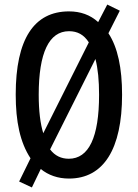

<svg xmlns="http://www.w3.org/2000/svg" viewBox="-20 -774 604 843"><path d="M516 -358C516 -475 497 -566 456 -628L506 -727L451 -754L411 -677C376 -709 333 -724 283 -724C129 -724 49 -602 49 -359C49 -240 68 -149 114 -79L64 23L120 49L159 -32C192 -5 234 10 283 10C435 10 516 -120 516 -358ZM150 -358C150 -542 195 -637 283 -637C320 -637 348 -622 370 -588L170 -189C157 -231 150 -287 150 -358ZM415 -358C415 -171 370 -77 282 -77C249 -77 221 -90 200 -118L399 -515C410 -473 415 -420 415 -358Z"/></svg>

Font: Noto Sans Malayalam ExtraCondensed Medium
Style: Regular
Weight: 500
Width: 2
Designer: Jelle Bosma - Monotype Design Team
Foundry: Monotype Imaging Inc.
Version: Version 2.104